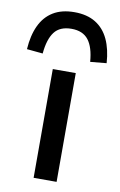

<svg xmlns="http://www.w3.org/2000/svg" viewBox="-117 -815 538 864"><g transform="rotate(10 152.0 -383.0)"><path d="M100 0V-497H205V0ZM43 -558 -30 -565Q-26 -628 -5 -673Q16 -718 55 -742Q94 -766 152 -766Q210 -766 249 -742Q288 -718 309 -673Q330 -628 334 -565L260 -558Q255 -624 229.5 -657Q204 -690 152 -690Q99 -690 74 -657Q49 -624 43 -558Z"/></g></svg>

Font: Nunito Sans 7pt SemiExpanded Medium
Style: Regular
Weight: 500
Width: 6
Designer: Vernon Adams
Foundry: Vernon Adams
Version: Version 3.101;gftools[0.9.27]